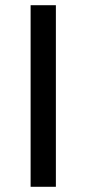

<svg xmlns="http://www.w3.org/2000/svg" viewBox="-20 -717 332 737"><path d="M97.5 0V-697H194.5V0Z"/></svg>

Font: Betinya Sans Medium
Style: Regular
Weight: 500
Designer: Jonathan Pinhorn
Version: Version 2.001;December 9, 2019;FontCreator 12.0.0.2547 64-bi